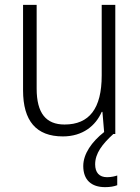

<svg xmlns="http://www.w3.org/2000/svg" viewBox="-20 -552 576 791"><path d="M372 125C372 80 401 42 447 0H455V-532H399V-241C399 -105 348 -39 246 -39C170 -39 131 -85 131 -187V-532H75V-180C75 -54 129 10 239 10C321 10 374 -34 399 -91H402L409 -8C358 32 323 82 323 132C323 189 356 219 413 219C434 219 450 216 463 211V171C454 174 439 178 421 178C389 178 372 159 372 125Z"/></svg>

Font: Noto Sans Gujarati SemiCondensed Light
Style: Regular
Weight: 300
Width: 4
Designer: Jelle Bosma - Monotype Design Team, Universal Thirst
Foundry: Monotype Imaging Inc.
Version: Version 2.106